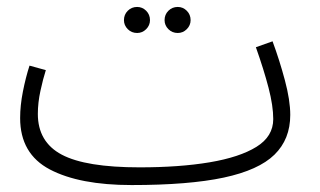

<svg xmlns="http://www.w3.org/2000/svg" viewBox="-20 -512 922 553"><path d="M359 21Q209 21 123.5 -24Q38 -69 38 -172Q38 -208 46 -248.5Q54 -289 65 -323L112 -310Q104 -285 96.5 -250.5Q89 -216 89 -184Q89 -103 158 -66.5Q227 -30 382 -30Q497 -30 583.5 -44.5Q670 -59 718.5 -89Q767 -119 767 -169Q767 -207 753.5 -259Q740 -311 717 -376L765 -393Q785 -339 800.5 -281Q816 -223 816 -181Q816 -111 770.5 -66.5Q725 -22 624.5 -0.5Q524 21 359 21ZM492 -417Q476 -417 465 -428Q454 -439 454 -454Q454 -470 465 -481Q476 -492 492 -492Q507 -492 518 -481Q529 -470 529 -454Q529 -439 518 -428Q507 -417 492 -417ZM375 -417Q359 -417 348 -428Q337 -439 337 -454Q337 -470 348 -481Q359 -492 375 -492Q390 -492 401 -481Q412 -470 412 -454Q412 -439 401 -428Q390 -417 375 -417Z"/></svg>

Font: Noto Sans Arabic SemCond Light
Style: Regular
Weight: 300
Width: 4
Designer: Monotype Design Team, Nadine Chahine, Nizar Qandah and Khaled Hosny
Foundry: Monotype Imaging Inc.
Version: Version 2.012; ttfautohint (v1.8.4.7-5d5b)